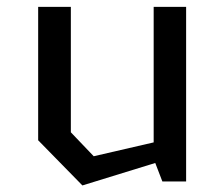

<svg xmlns="http://www.w3.org/2000/svg" viewBox="-20 -534 660 565"><path d="M188.5 -144.7 255.8 -74.2 490.7 -128.5V-71L222.5 11.7L92.3 -121.2V-513.7H188.5ZM527.7 0H457.8L432.2 -66.5V-513.7H527.7Z"/></svg>

Font: Monaspace Krypton Var
Style: Regular
Weight: 400
Designer: Riley Cran and the Lettermatic Team
Version: Version 1.101 (Monaspace Krypton Var)